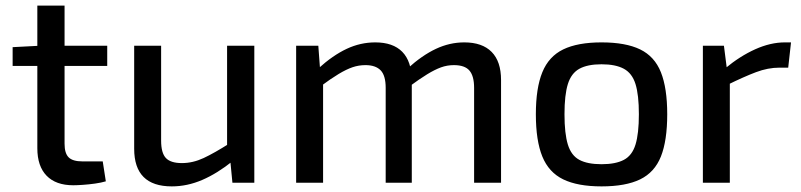

<svg xmlns="http://www.w3.org/2000/svg" viewBox="-20 -651 2855 684"><path d="M210 -631V-139Q210 -105 224.5 -90.5Q239 -76 274 -76H346L357 -5Q340 0 318.5 3Q297 6 275.5 7.5Q254 9 241 9Q179 9 146 -25Q113 -59 113 -123V-631ZM362 -488V-416H25V-483L121 -488Z M554 -488V-150Q554 -106 571 -88Q588 -70 628 -70Q667 -70 705.5 -88Q744 -106 799 -141L810 -78Q754 -33 700.5 -10Q647 13 592 13Q458 13 458 -121V-488ZM886 -488V0H808L799 -93L789 -108V-488Z M1634 -500Q1698 -500 1731.5 -466Q1765 -432 1765 -366V0H1669V-338Q1669 -380 1652.5 -399.5Q1636 -419 1597 -419Q1573 -419 1551 -411Q1529 -403 1502 -386.5Q1475 -370 1437 -342L1432 -407Q1484 -454 1533 -477Q1582 -500 1634 -500ZM1114 -488 1121 -394 1131 -380V0H1035V-488ZM1317 -500Q1380 -500 1413 -466.5Q1446 -433 1447 -366V0H1354V-338Q1354 -382 1336 -400.5Q1318 -419 1282 -419Q1258 -419 1236 -411.5Q1214 -404 1186.5 -387.5Q1159 -371 1120 -342L1114 -407Q1166 -454 1215 -477Q1264 -500 1317 -500Z M2123 -500Q2209 -500 2260.5 -475Q2312 -450 2334.5 -393.5Q2357 -337 2357 -244Q2357 -150 2334.5 -93.5Q2312 -37 2260.5 -12Q2209 13 2123 13Q2038 13 1986.5 -12Q1935 -37 1912 -93.5Q1889 -150 1889 -244Q1889 -337 1912 -393.5Q1935 -450 1986.5 -475Q2038 -500 2123 -500ZM2123 -422Q2073 -422 2044 -406Q2015 -390 2003 -351.5Q1991 -313 1991 -244Q1991 -175 2003 -136Q2015 -97 2044 -81.5Q2073 -66 2123 -66Q2173 -66 2202.5 -81.5Q2232 -97 2244 -136Q2256 -175 2256 -244Q2256 -313 2244 -351.5Q2232 -390 2202.5 -406Q2173 -422 2123 -422Z M2559 -488 2571 -394 2580 -380V0H2484V-488ZM2798 -500 2788 -410H2757Q2716 -410 2673.5 -394Q2631 -378 2570 -348L2563 -407Q2616 -451 2670.5 -475.5Q2725 -500 2776 -500Z"/></svg>

Font: Exo 2 Medium
Style: Regular
Weight: 500
Designer: Natanael Gama
Foundry: Natanael Gama
Version: Version 2.010